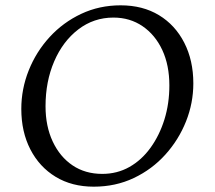

<svg xmlns="http://www.w3.org/2000/svg" viewBox="-20 -691 806 721"><path d="M332 10Q250 10 189 -27Q128 -64 94 -130Q60 -196 60 -282Q60 -357 88 -427Q116 -497 166.5 -552Q217 -607 285 -639Q353 -671 433 -671Q516 -671 577 -634Q638 -597 672 -530.5Q706 -464 706 -378Q706 -304 678.5 -235Q651 -166 601 -110.5Q551 -55 482.5 -22.5Q414 10 332 10ZM364 -38Q420 -38 466 -64Q512 -90 545.5 -136.5Q579 -183 597.5 -242.5Q616 -302 616 -370Q616 -446 589.5 -503Q563 -560 515.5 -592.5Q468 -625 406 -625Q332 -625 274 -580.5Q216 -536 183.5 -460.5Q151 -385 151 -292Q151 -217 178 -159.5Q205 -102 252.5 -70Q300 -38 364 -38Z"/></svg>

Font: Spectral
Style: Italic
Weight: 400
Italic angle: -10°
Designer: Jean-Baptiste Levee
Foundry: Production Type
Version: Version 2.001